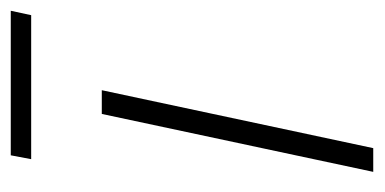

<svg xmlns="http://www.w3.org/2000/svg" viewBox="-194 -502 697 348"><g transform="rotate(-90 154.0 -328.5)"><path d="M16 0 121 -492H164L59 0ZM39 -620 46 -657H308L300 -620Z"/></g></svg>

Font: Red Hat Display VF
Style: Italic
Weight: 300
Italic angle: -12°
Designer: Pentagram, MCKL
Foundry: Pentagram, MCKL
Version: Version 1.023